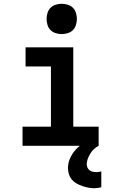

<svg xmlns="http://www.w3.org/2000/svg" viewBox="-20 -770 640 1014"><path d="M99 0V-101H249V-419H115V-520H367V-101H501V0ZM306 -590Q290 -590 274 -595Q258 -600 247 -611Q236 -622 231 -638Q226 -654 226 -670Q226 -686 231 -702Q236 -718 247 -729Q258 -740 274 -745Q290 -750 306 -750Q322 -750 338 -745Q354 -740 365 -729Q376 -718 381 -702Q386 -686 386 -670Q386 -654 381 -638Q376 -622 365 -611Q354 -600 338 -595Q322 -590 306 -590ZM478 224Q462 224 446 221Q430 218 414.5 212.5Q399 207 384.5 199Q370 191 359.5 178.5Q349 166 344 150Q339 134 339 118Q339 87 353.5 58.5Q368 30 391 9Q414 -12 442 -25.5Q470 -39 501 -45V0Q487 7 476 17.5Q465 28 457 41Q449 54 443.5 68.5Q438 83 438 98Q438 107 442 115.5Q446 124 453.5 129.5Q461 135 470.5 137Q480 139 489 139Q496 139 502.5 138Q509 137 515 135V219Q506 221 497 222.5Q488 224 478 224Z"/></svg>

Font: Iosevka HT Extended
Style: Bold
Weight: 700
Width: 7
Monospace: yes
Designer: Belleve Invis
Foundry: Belleve Invis
Version: Version 32.3.0; ttfautohint (v1.8.4)